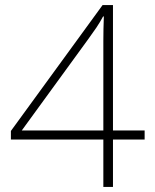

<svg xmlns="http://www.w3.org/2000/svg" viewBox="-20 -804 612 758"><path d="M388 -66V-253H23V-287L385 -784H426V-289H551V-253H426V-66ZM66 -289H388V-578Q388 -617 388 -642.5Q388 -668 388.5 -690Q389 -712 390 -739H387Q374 -715 360.5 -695Q347 -675 328 -649Z"/></svg>

Font: Noto Sans Malayalam UI ExtraLight
Style: Regular
Weight: 200
Designer: Jelle Bosma - Monotype Design Team
Foundry: Monotype Imaging Inc.
Version: Version 2.104; ttfautohint (v1.8.4.7-5d5b)